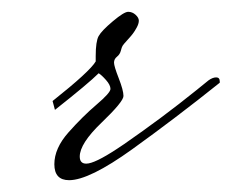

<svg xmlns="http://www.w3.org/2000/svg" viewBox="-20 -302 392 325"><path d="M333 -166Q340 -171 346 -171Q352 -171 352 -164V-162Q277 -102 204 -49.5Q131 3 97 3Q72 3 72 -24Q72 -51 96 -78Q120 -105 143.5 -125Q167 -145 167 -151.5Q167 -158 159.5 -166.5Q152 -175 147 -178Q130 -161 73 -116L69 -131Q132 -181 142 -198V-207Q142 -232 147 -241Q152 -250 171 -266Q190 -282 197 -282Q204 -282 209.5 -277Q215 -272 215 -267Q215 -262 211.5 -255.5Q208 -249 204.5 -244.5Q201 -240 195 -233.5Q189 -227 187.5 -224.5Q186 -222 184.5 -216Q183 -210 178 -206Q173 -202 173 -196Q173 -190 181 -169.5Q189 -149 189 -139.5Q189 -130 152 -94.5Q115 -59 115 -37Q115 -25 126 -25Q140 -25 178 -50L190 -58Q255 -103 312 -149Z"/></svg>

Font: Mrs Saint Delafield
Style: Regular
Weight: 400
Designer: Alejandro Paul
Foundry: Alejandro Paul
Version: Version 1.001